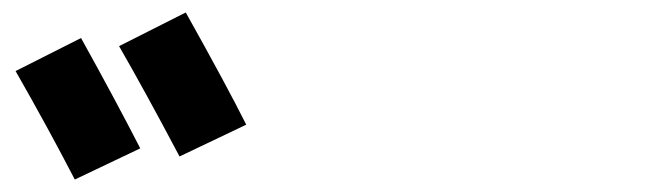

<svg xmlns="http://www.w3.org/2000/svg" viewBox="-20 -875 1040 308"><path d="M205 -637 100 -587Q57 -670 5 -761L110 -814Q166 -713 205 -637ZM375 -675 268 -624Q213 -728 171 -801L278 -855Q344 -737 375 -675Z"/></svg>

Font: M PLUS 1p ExtraBold
Style: Regular
Weight: 800
Version: Version 1.062